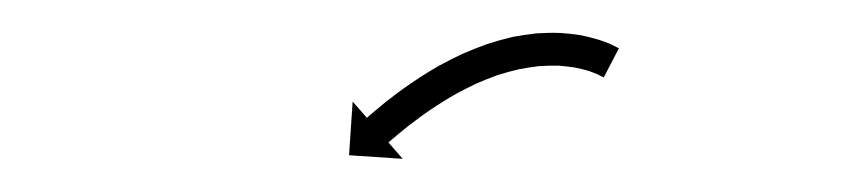

<svg xmlns="http://www.w3.org/2000/svg" viewBox="-20 -245 520 117"><path d="M346.8 -198.4C347.1 -198.2 347.5 -198 347.9 -197.8L357.1 -215.5C357.1 -215.5 357 -215.6 357 -215.6C357 -215.6 356.9 -215.6 356.8 -215.7C356.8 -215.7 356.7 -215.8 356.7 -215.8C355.3 -216.5 353.9 -217.2 352.4 -217.9C352.4 -217.9 352.3 -217.9 352.3 -218C352.2 -218 352.1 -218.1 352.1 -218.1C349.7 -219.1 347.3 -220 344.8 -220.8C344.8 -220.8 344.7 -220.8 344.6 -220.9C344.5 -220.9 344.4 -220.9 344.4 -220.9C341.1 -221.9 337.8 -222.7 334.5 -223.4C334.5 -223.4 334.3 -223.4 334.2 -223.5C334.1 -223.5 334 -223.5 334 -223.5C330 -224.2 325.9 -224.6 321.8 -224.9C321.8 -224.9 321.7 -224.9 321.6 -224.9C321.5 -224.9 321.4 -224.9 321.4 -224.9C316.8 -225.1 312.2 -225 307.6 -224.7C307.6 -224.7 307.4 -224.7 307.3 -224.7C307.2 -224.7 307.1 -224.7 307.1 -224.7C302.2 -224.1 297.3 -223.4 292.4 -222.5C292.4 -222.5 292.3 -222.4 292.2 -222.4C292.1 -222.4 292 -222.4 292 -222.4C286.9 -221.2 281.9 -219.8 277 -218.2C277 -218.2 276.9 -218.2 276.8 -218.2C276.7 -218.1 276.7 -218.1 276.7 -218.1C271.7 -216.3 266.9 -214.4 262.1 -212.3C262.1 -212.3 262 -212.3 262 -212.3C261.9 -212.2 261.8 -212.2 261.8 -212.2C257.2 -210 252.6 -207.7 248.2 -205.3C248.2 -205.3 248.1 -205.3 248.1 -205.2C248 -205.2 247.9 -205.2 247.9 -205.2C243.8 -202.8 239.7 -200.3 235.6 -197.7C235.6 -197.7 235.6 -197.7 235.5 -197.7C235.5 -197.6 235.5 -197.6 235.5 -197.6C231.9 -195.2 228.3 -192.8 224.8 -190.3C224.8 -190.3 224.8 -190.2 224.7 -190.2C224.7 -190.2 224.7 -190.2 224.7 -190.2C221.7 -188 218.8 -185.8 215.9 -183.5C215.9 -183.5 215.9 -183.5 215.9 -183.5C215.9 -183.5 215.8 -183.5 215.8 -183.5C213.6 -181.7 211.4 -179.9 209.3 -178.1C209.3 -178.1 209.2 -178.1 209.2 -178.1C209.2 -178.1 209.2 -178 209.2 -178C207.8 -176.9 206.4 -175.7 205 -174.5L205 -174.5L205 -174.5C204.5 -174 204 -173.6 203.6 -173.2L194.9 -183.1L192.7 -150.4L225.4 -148.2L216.7 -158.2C217.2 -158.6 217.7 -159 218.1 -159.4L218.1 -159.4L218.1 -159.4C219.4 -160.5 220.8 -161.6 222.1 -162.8C222.1 -162.8 222.1 -162.8 222.1 -162.7C222.1 -162.7 222 -162.7 222 -162.7C224.1 -164.4 226.2 -166.2 228.3 -167.8C228.3 -167.8 228.3 -167.8 228.3 -167.8C228.3 -167.8 228.2 -167.8 228.2 -167.8C231 -169.9 233.8 -172 236.6 -174.1C236.6 -174.1 236.5 -174.1 236.5 -174C236.5 -174 236.4 -174 236.4 -174C239.8 -176.4 243.1 -178.7 246.5 -180.9C246.5 -180.9 246.5 -180.9 246.4 -180.9C246.4 -180.9 246.4 -180.8 246.4 -180.8C250.2 -183.3 254 -185.6 257.9 -187.8C257.9 -187.8 257.9 -187.8 257.8 -187.8C257.7 -187.7 257.7 -187.7 257.7 -187.7C261.8 -189.9 266.1 -192.1 270.3 -194.1C270.3 -194.1 270.3 -194.1 270.2 -194C270.1 -194 270.1 -194 270.1 -194C274.5 -195.9 278.9 -197.7 283.4 -199.3C283.4 -199.3 283.3 -199.2 283.2 -199.2C283.2 -199.2 283.1 -199.2 283.1 -199.2C287.5 -200.6 292 -201.8 296.6 -202.9C296.6 -202.9 296.5 -202.9 296.4 -202.9C296.3 -202.8 296.2 -202.8 296.2 -202.8C300.5 -203.6 304.8 -204.3 309.2 -204.8C309.2 -204.8 309.1 -204.8 309 -204.8C308.9 -204.7 308.8 -204.7 308.8 -204.7C312.8 -205 316.8 -205.1 320.8 -205C320.8 -205 320.7 -205 320.6 -205C320.5 -205 320.4 -205 320.4 -205C323.9 -204.7 327.3 -204.3 330.8 -203.8C330.8 -203.8 330.7 -203.8 330.6 -203.8C330.5 -203.8 330.4 -203.8 330.4 -203.8C333.2 -203.3 336 -202.6 338.7 -201.8C338.7 -201.8 338.6 -201.8 338.5 -201.8C338.4 -201.9 338.4 -201.9 338.4 -201.9C340.3 -201.2 342.3 -200.5 344.2 -199.7C344.2 -199.7 344.2 -199.7 344.1 -199.7C344 -199.8 343.9 -199.8 343.9 -199.8C345 -199.3 346 -198.8 347.1 -198.2C347.1 -198.2 347 -198.3 346.9 -198.3C346.9 -198.4 346.8 -198.4 346.8 -198.4Z"/></svg>

Font: FRB American Cursive Just Arrows Semibold
Style: Italic
Weight: 600
Italic angle: -25°
Version: Version 2.0;Modular Font Editor K font №1